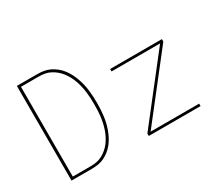

<svg xmlns="http://www.w3.org/2000/svg" viewBox="-131 -1013 1461 1291"><g transform="rotate(-30 600.0 -367.5)"><path d="M99 0V-735H257Q282 -735 307 -731Q332 -727 354.5 -716Q377 -705 397 -689Q417 -673 432.5 -653Q448 -633 459.5 -611Q471 -589 479.5 -565.5Q488 -542 494 -517.5Q500 -493 503 -468Q506 -443 507.5 -418Q509 -393 509 -368Q509 -342 507.5 -317Q506 -292 503 -267Q500 -242 494 -217.5Q488 -193 479.5 -169.5Q471 -146 459.5 -124Q448 -102 432.5 -82Q417 -62 397 -46Q377 -30 354.5 -19Q332 -8 307 -4Q282 0 257 0ZM257 -19Q281 -19 304 -23Q327 -27 348 -38Q369 -49 387 -64.5Q405 -80 419 -98.5Q433 -117 444 -138.5Q455 -160 462.5 -182Q470 -204 475 -227Q480 -250 483 -273.5Q486 -297 487 -320.5Q488 -344 488 -368Q488 -391 487 -414.5Q486 -438 483 -461.5Q480 -485 475 -508Q470 -531 462.5 -553Q455 -575 444 -596.5Q433 -618 419 -636.5Q405 -655 387 -670.5Q369 -686 348 -697Q327 -708 304 -712Q281 -716 257 -716H120V-19ZM699 0V-19L1076 -501H699V-520H1101V-501L724 -19H1101V0Z"/></g></svg>

Font: Zed Sans Thin Extended
Style: Regular
Weight: 100
Width: 7
Designer: Belleve Invis
Foundry: Belleve Invis
Version: Version 1.0.0; ttfautohint (v1.8.4)